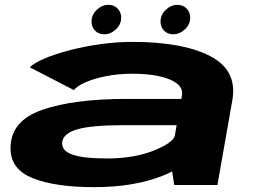

<svg xmlns="http://www.w3.org/2000/svg" viewBox="-20 -764 1068 793"><path d="M699.5 0 691 -56Q672.5 -46 650.5 -37.5Q531 9 370 9Q208 9 115 -28.2Q22 -65.5 23.5 -153.5Q24.5 -265.5 154.8 -310.5Q285 -355.5 504 -355.5H729L731.5 -370Q739 -412 681 -435.8Q623 -459.5 527 -459.5Q470 -459.5 419.8 -449.8Q369.5 -440 334 -424.5Q298.5 -409 285 -392L103 -486Q121.5 -504.5 165.5 -523Q209.5 -541.5 269.5 -557Q329.5 -572.5 396.2 -581.8Q463 -591 526 -591Q735 -591 848.2 -532.2Q961.5 -473.5 939.5 -349.5L878 0ZM702 -203.5 709.5 -247H491Q358.5 -247 299.8 -230Q241 -213 237 -177Q233 -142 278 -125.8Q323 -109.5 422 -109.5Q533 -109.5 615 -142Q694 -174 702 -203.5ZM410.5 -622.5Q387 -622.5 372.5 -637.5Q358 -652.5 358 -675Q358 -702.5 379.5 -723.2Q401 -744 428 -744Q451 -744 465.8 -728.8Q480.5 -713.5 480.5 -691Q480.5 -663.5 459 -643Q437.5 -622.5 410.5 -622.5ZM695.5 -622.5Q672 -622.5 657.5 -637.5Q643 -652.5 643 -675Q643 -702.5 664.5 -723.2Q686 -744 713 -744Q736 -744 750.8 -728.8Q765.5 -713.5 765.5 -691Q765.5 -663.5 744 -643Q722.5 -622.5 695.5 -622.5Z"/></svg>

Font: Anybody UltraExpanded Regular
Style: Bold Italic
Weight: 700
Width: 9
Italic angle: -10°
Designer: Tyler Finck
Foundry: Etcetera Type Company
Version: Version 1.010; ttfautohint (v1.8.3) -l 8 -r 50 -G 200 -x 14 